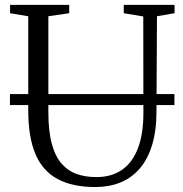

<svg xmlns="http://www.w3.org/2000/svg" viewBox="-20 -763 756 792"><path d="M373.5 8.5Q279 8.5 217.5 -24.5Q156 -57.5 126.2 -127.5Q96.5 -197.5 96.5 -308V-696L21.5 -708.5V-743H265.5V-708.5L179.5 -696V-300.5Q179.5 -221.5 193.8 -169.5Q208 -117.5 234.5 -87.5Q261 -57.5 297.2 -45Q333.5 -32.5 377.5 -32.5Q440.5 -32.5 483.8 -62.8Q527 -93 549.5 -152.8Q572 -212.5 571.5 -301L571 -695L490.5 -708.5V-743H700V-708.5L627.5 -696L625.5 -305Q625.5 -223.5 607.2 -164.2Q589 -105 555.5 -66.8Q522 -28.5 476 -10Q430 8.5 373.5 8.5ZM699.5 -375V-329.5H21V-375Z"/></svg>

Font: Merriweather 60pt Light
Style: Regular
Weight: 300
Version: Version 2.100